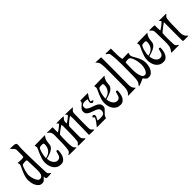

<svg xmlns="http://www.w3.org/2000/svg" viewBox="194 -1779 2876 2876"><g transform="rotate(-45 1632.0 -341.5)"><path d="M160 -692Q166 -694 172.5 -694Q179 -694 186 -694Q238 -694 259.5 -689Q281 -684 286 -668.5Q291 -653 287 -624Q283 -595 283 -546Q283 -531 283.5 -489.5Q284 -448 285 -393.5Q286 -339 288 -279Q290 -219 291.5 -168Q293 -117 295 -82Q297 -47 299 -42Q304 -30 319 -19.5Q334 -9 344 0Q323 5 301.5 6Q280 7 258 7Q245 7 238.5 3.5Q232 0 229 -6.5Q226 -13 226 -22Q226 -31 226 -42Q207 -23 187.5 -3.5Q168 16 139 16Q105 16 82.5 -3Q60 -22 46 -50.5Q32 -79 26 -112Q20 -145 20 -172Q20 -210 32.5 -249.5Q45 -289 60.5 -323.5Q76 -358 88.5 -384Q101 -410 101 -421Q101 -432 97.5 -441.5Q94 -451 92 -462Q112 -460 132.5 -459Q153 -458 173 -458L206 -459L218 -471Q220 -487 220 -502.5Q220 -518 220 -535Q220 -577 220.5 -596.5Q221 -616 216 -628Q211 -640 198.5 -652.5Q186 -665 160 -692ZM199 -398Q183 -398 166 -397Q149 -396 134 -392Q125 -390 115 -367Q105 -344 96.5 -315.5Q88 -287 83 -260.5Q78 -234 78 -224Q78 -207 83 -178.5Q88 -150 98 -122.5Q108 -95 124 -74.5Q140 -54 161 -54Q183 -54 196.5 -66.5Q210 -79 216.5 -97.5Q223 -116 225 -136.5Q227 -157 227 -174Q227 -225 224 -276.5Q221 -328 221 -379Q221 -388 214 -393Q207 -398 199 -398Z M456 -465Q512 -465 566.5 -466.5Q621 -468 677 -468Q650 -436 641.5 -408.5Q633 -381 631 -356.5Q629 -332 625.5 -311Q622 -290 606 -270.5Q590 -251 553.5 -232.5Q517 -214 448 -196V-191Q448 -171 454.5 -149Q461 -127 473 -107.5Q485 -88 503 -75.5Q521 -63 544 -63Q570 -63 583.5 -74Q597 -85 604.5 -102Q612 -119 616 -139Q620 -159 627 -177L638 -181L658 -174Q658 -145 653 -112.5Q648 -80 635 -51.5Q622 -23 598.5 -4.5Q575 14 539 14Q498 14 469 -2.5Q440 -19 421 -46Q402 -73 393 -107.5Q384 -142 384 -178Q384 -217 396.5 -256Q409 -295 423.5 -328.5Q438 -362 450.5 -387.5Q463 -413 463 -425Q463 -436 460.5 -445.5Q458 -455 456 -465ZM444 -229 445 -213Q511 -226 544.5 -267.5Q578 -309 578 -375Q578 -381 572.5 -389.5Q567 -398 560 -398Q546 -398 531 -398Q516 -398 502 -395Q489 -392 478.5 -370.5Q468 -349 460.5 -321Q453 -293 448.5 -267Q444 -241 444 -229Z M725 -473Q754 -471 782.5 -470Q811 -469 840 -471Q842 -452 841 -433.5Q840 -415 840 -396Q840 -387 840.5 -377.5Q841 -368 843 -359Q853 -364 867.5 -374Q882 -384 897 -396Q912 -408 925.5 -419.5Q939 -431 948 -440Q941 -448 933.5 -456Q926 -464 918 -471Q943 -472 967.5 -472.5Q992 -473 1017 -473Q1031 -473 1046 -472Q1061 -471 1075 -468Q1065 -456 1056.5 -448Q1048 -440 1042 -431.5Q1036 -423 1032.5 -412Q1029 -401 1029 -384Q1029 -378 1029.5 -372.5Q1030 -367 1031 -361Q1039 -364 1053.5 -374Q1068 -384 1083.5 -395.5Q1099 -407 1112 -418.5Q1125 -430 1130 -437Q1130 -450 1120 -457Q1110 -464 1103 -473Q1145 -471 1185.5 -471.5Q1226 -472 1268 -468Q1260 -459 1251.5 -452Q1243 -445 1235.5 -437.5Q1228 -430 1222.5 -421Q1217 -412 1216 -398Q1213 -322 1212.5 -246Q1212 -170 1212 -94Q1212 -62 1220 -46Q1228 -30 1254 -11V0Q1227 0 1199.5 -0.5Q1172 -1 1145 -3Q1147 -88 1149 -172.5Q1151 -257 1151 -342Q1151 -358 1150 -374Q1149 -390 1147 -406Q1138 -401 1118 -387Q1098 -373 1078 -356Q1058 -339 1042.5 -323Q1027 -307 1027 -297Q1026 -243 1025.5 -190.5Q1025 -138 1025 -84Q1025 -68 1028 -58Q1031 -48 1036.5 -40.5Q1042 -33 1050.5 -26Q1059 -19 1070 -9L1067 0H941Q933 0 925.5 -2Q918 -4 910 -6Q920 -16 930.5 -25Q941 -34 949 -45Q953 -51 955.5 -73.5Q958 -96 960 -127Q962 -158 962.5 -194.5Q963 -231 963.5 -264Q964 -297 964 -323Q964 -349 964 -361Q964 -372 963.5 -382Q963 -392 959 -403Q928 -383 898 -361.5Q868 -340 842 -314Q840 -308 838.5 -287.5Q837 -267 836.5 -242.5Q836 -218 836 -195.5Q836 -173 836 -164Q836 -153 836 -134Q836 -115 837.5 -95Q839 -75 843 -57Q847 -39 854 -31Q861 -23 868.5 -17Q876 -11 882 -3Q853 0 826 0Q799 0 771.5 -1.5Q744 -3 717 -3V-14Q728 -19 737 -24Q746 -29 753 -39Q759 -47 763 -66.5Q767 -86 769.5 -111Q772 -136 773.5 -164Q775 -192 775.5 -218Q776 -244 776 -265.5Q776 -287 776 -299Q776 -324 777.5 -348Q779 -372 776 -393Q773 -414 761.5 -432Q750 -450 725 -465Z M1417 -459 1524 -460Q1538 -460 1550.5 -460Q1563 -460 1577 -459Q1569 -444 1559 -430.5Q1549 -417 1540 -402.5Q1531 -388 1524.5 -372.5Q1518 -357 1518 -339Q1529 -339 1540 -336Q1551 -333 1557 -322Q1552 -316 1545 -310.5Q1538 -305 1530 -305Q1516 -305 1506 -315.5Q1496 -326 1496 -340Q1496 -355 1501 -369Q1506 -383 1508 -398Q1492 -400 1476.5 -401Q1461 -402 1445 -402Q1418 -402 1401 -387.5Q1384 -373 1384 -345Q1384 -321 1400 -306.5Q1416 -292 1440.5 -281Q1465 -270 1493.5 -261Q1522 -252 1546.5 -239.5Q1571 -227 1587 -208Q1603 -189 1603 -159Q1603 -133 1590.5 -117Q1578 -101 1561 -86Q1544 -71 1527 -52Q1510 -33 1502 0L1372 1Q1356 1 1340 1Q1324 1 1308 0Q1332 -30 1355.5 -60.5Q1379 -91 1394 -126Q1388 -133 1380.5 -139Q1373 -145 1366 -151Q1371 -157 1377.5 -163Q1384 -169 1393 -169Q1404 -169 1412 -160.5Q1420 -152 1420 -141Q1420 -130 1416 -120.5Q1412 -111 1407 -102Q1402 -93 1396.5 -84Q1391 -75 1388 -65Q1403 -62 1418.5 -61Q1434 -60 1449 -60Q1467 -60 1483.5 -62.5Q1500 -65 1512 -72.5Q1524 -80 1531 -93.5Q1538 -107 1538 -129Q1538 -154 1522.5 -169Q1507 -184 1483.5 -194Q1460 -204 1433 -212.5Q1406 -221 1382.5 -232.5Q1359 -244 1343.5 -262.5Q1328 -281 1328 -311Q1328 -330 1336 -345Q1344 -360 1356 -372.5Q1368 -385 1382 -396.5Q1396 -408 1408 -420Q1411 -430 1412.5 -439.5Q1414 -449 1417 -459Z M1716 -465Q1772 -465 1826.5 -466.5Q1881 -468 1937 -468Q1910 -436 1901.5 -408.5Q1893 -381 1891 -356.5Q1889 -332 1885.5 -311Q1882 -290 1866 -270.5Q1850 -251 1813.5 -232.5Q1777 -214 1708 -196V-191Q1708 -171 1714.5 -149Q1721 -127 1733 -107.5Q1745 -88 1763 -75.5Q1781 -63 1804 -63Q1830 -63 1843.5 -74Q1857 -85 1864.5 -102Q1872 -119 1876 -139Q1880 -159 1887 -177L1898 -181L1918 -174Q1918 -145 1913 -112.5Q1908 -80 1895 -51.5Q1882 -23 1858.5 -4.5Q1835 14 1799 14Q1758 14 1729 -2.5Q1700 -19 1681 -46Q1662 -73 1653 -107.5Q1644 -142 1644 -178Q1644 -217 1656.5 -256Q1669 -295 1683.5 -328.5Q1698 -362 1710.5 -387.5Q1723 -413 1723 -425Q1723 -436 1720.5 -445.5Q1718 -455 1716 -465ZM1704 -229 1705 -213Q1771 -226 1804.5 -267.5Q1838 -309 1838 -375Q1838 -381 1832.5 -389.5Q1827 -398 1820 -398Q1806 -398 1791 -398Q1776 -398 1762 -395Q1749 -392 1738.5 -370.5Q1728 -349 1720.5 -321Q1713 -293 1708.5 -267Q1704 -241 1704 -229Z M1978 -703Q2007 -703 2037 -700Q2067 -697 2096 -697Q2098 -554 2096 -413.5Q2094 -273 2094 -131Q2094 -108 2095.5 -92Q2097 -76 2101.5 -62.5Q2106 -49 2115.5 -36Q2125 -23 2140 -6Q2099 -4 2058.5 -3.5Q2018 -3 1977 -3V-11Q1995 -23 2005 -40Q2015 -57 2020.5 -76Q2026 -95 2027.5 -115.5Q2029 -136 2029 -156Q2029 -230 2030 -303Q2031 -376 2031 -450Q2031 -496 2030.5 -543.5Q2030 -591 2022 -636Q2018 -658 2004.5 -672Q1991 -686 1978 -703Z M2181 -689Q2209 -689 2236.5 -687.5Q2264 -686 2292 -686V-660Q2292 -610 2292 -556Q2292 -502 2304 -454Q2336 -454 2368.5 -455.5Q2401 -457 2433 -457Q2431 -444 2427.5 -432Q2424 -420 2424 -407Q2424 -391 2438 -367Q2452 -343 2468.5 -312.5Q2485 -282 2499 -244.5Q2513 -207 2513 -164Q2513 -137 2507 -105Q2501 -73 2486.5 -45.5Q2472 -18 2449.5 1Q2427 20 2394 20Q2375 20 2364 16Q2353 12 2345 4.5Q2337 -3 2330 -12.5Q2323 -22 2311 -34Q2281 -20 2250 -7Q2219 6 2187 14Q2195 -4 2208.5 -18.5Q2222 -33 2227 -53Q2235 -81 2236.5 -111.5Q2238 -142 2238 -171Q2238 -226 2239 -283.5Q2240 -341 2240 -398.5Q2240 -456 2237 -513.5Q2234 -571 2226 -625Q2223 -644 2209 -656.5Q2195 -669 2180 -678ZM2297 -258Q2297 -240 2298 -204.5Q2299 -169 2306 -133.5Q2313 -98 2328 -71.5Q2343 -45 2371 -45Q2393 -45 2408 -62.5Q2423 -80 2431.5 -104Q2440 -128 2443.5 -153.5Q2447 -179 2447 -196Q2447 -213 2442.5 -245.5Q2438 -278 2428.5 -310.5Q2419 -343 2403.5 -367Q2388 -391 2367 -391Q2363 -391 2352 -391Q2341 -391 2329.5 -389.5Q2318 -388 2309 -385Q2300 -382 2300 -377Q2300 -347 2298.5 -317.5Q2297 -288 2297 -258Z M2625 -465Q2681 -465 2735.5 -466.5Q2790 -468 2846 -468Q2819 -436 2810.5 -408.5Q2802 -381 2800 -356.5Q2798 -332 2794.5 -311Q2791 -290 2775 -270.5Q2759 -251 2722.5 -232.5Q2686 -214 2617 -196V-191Q2617 -171 2623.5 -149Q2630 -127 2642 -107.5Q2654 -88 2672 -75.5Q2690 -63 2713 -63Q2739 -63 2752.5 -74Q2766 -85 2773.5 -102Q2781 -119 2785 -139Q2789 -159 2796 -177L2807 -181L2827 -174Q2827 -145 2822 -112.5Q2817 -80 2804 -51.5Q2791 -23 2767.5 -4.5Q2744 14 2708 14Q2667 14 2638 -2.5Q2609 -19 2590 -46Q2571 -73 2562 -107.5Q2553 -142 2553 -178Q2553 -217 2565.5 -256Q2578 -295 2592.5 -328.5Q2607 -362 2619.5 -387.5Q2632 -413 2632 -425Q2632 -436 2629.5 -445.5Q2627 -455 2625 -465ZM2613 -229 2614 -213Q2680 -226 2713.5 -267.5Q2747 -309 2747 -375Q2747 -381 2741.5 -389.5Q2736 -398 2729 -398Q2715 -398 2700 -398Q2685 -398 2671 -395Q2658 -392 2647.5 -370.5Q2637 -349 2629.5 -321Q2622 -293 2617.5 -267Q2613 -241 2613 -229Z M2891 -473Q2917 -473 2947 -473Q2977 -473 3003 -468L3002 -424Q3002 -406 3003 -388Q3004 -370 3007 -353Q3016 -358 3033.5 -369.5Q3051 -381 3069 -395Q3087 -409 3101 -422.5Q3115 -436 3117 -445Q3104 -456 3090 -471L3110 -472L3241 -471L3244 -462Q3228 -450 3217.5 -438.5Q3207 -427 3204 -406Q3197 -355 3196 -304Q3195 -253 3195 -201Q3195 -174 3193 -147.5Q3191 -121 3194 -96Q3197 -71 3208 -49Q3219 -27 3244 -9V0L3177 1Q3169 1 3160.5 1Q3152 1 3144 0L3132 -11Q3131 -102 3132 -192.5Q3133 -283 3133 -374Q3133 -381 3133 -388Q3133 -395 3131 -403Q3124 -399 3105 -385Q3086 -371 3064.5 -354.5Q3043 -338 3025 -323Q3007 -308 3003 -303Q3000 -276 3000 -247Q3000 -234 2999.5 -203.5Q2999 -173 3000 -139.5Q3001 -106 3002.5 -77.5Q3004 -49 3009 -42Q3015 -31 3025.5 -24Q3036 -17 3046 -11V0Q3016 -2 2986 -1Q2956 0 2927 0Q2905 0 2886 -3Q2908 -28 2919 -50Q2930 -72 2934.5 -94Q2939 -116 2939.5 -141Q2940 -166 2940 -199Q2940 -242 2938.5 -284Q2937 -326 2937 -369Q2937 -389 2935.5 -401.5Q2934 -414 2929.5 -424Q2925 -434 2915.5 -443Q2906 -452 2891 -465Z"/></g></svg>

Font: Germanica
Style: Regular
Weight: 400
Designer: Peter Wiegel
Foundry: Peter Wiegel